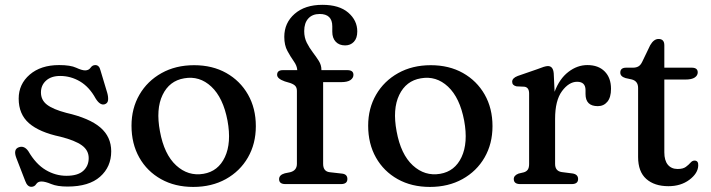

<svg xmlns="http://www.w3.org/2000/svg" viewBox="-20 -744 2873 776"><path d="M223 -437Q187 -437 166.2 -418.2Q145.5 -399.5 145.5 -370.5Q145.5 -339.5 170 -320.8Q194.5 -302 247.5 -288Q341.5 -266.5 385.5 -228.8Q429.5 -191 429.5 -132.5Q429.5 -69.5 384.5 -29.8Q339.5 10 253 10Q211.5 10 187 -0.2Q162.5 -10.5 147.5 -10.5Q133 -10.5 126.2 0.2Q119.5 11 106.5 11Q90.5 11 82 -12.5L46 -105.5Q32.5 -141 56.5 -149Q78 -156.5 94.5 -133Q125 -80.5 164.8 -57Q204.5 -33.5 248.5 -33.5Q294.5 -33.5 316.5 -53.5Q338.5 -73.5 338.5 -105Q338.5 -136.5 311 -156.5Q283.5 -176.5 224 -191.5Q139 -209.5 97.2 -246Q55.5 -282.5 55.5 -345.5Q55.5 -404 100.2 -442.5Q145 -481 219 -481Q265 -481 288 -470.2Q311 -459.5 324 -459.5Q338.5 -459.5 346 -470.2Q353.5 -481 365 -481Q381 -481 386 -460L413.5 -368.5Q418 -352.5 416.8 -339.5Q415.5 -326.5 403 -322.5Q384.5 -317 366.5 -346Q341 -392.5 303.5 -414.8Q266 -437 223 -437Z M764.5 -480.5Q838.5 -480.5 894.5 -449Q950.5 -417.5 982.2 -362Q1014 -306.5 1014 -234Q1014 -163 982 -107.5Q950 -52 892.8 -20.2Q835.5 11.5 761 11.5Q687 11.5 630.8 -20Q574.5 -51.5 543 -107.2Q511.5 -163 511.5 -236Q511.5 -306 543.5 -361.2Q575.5 -416.5 632.8 -448.5Q690 -480.5 764.5 -480.5ZM802.5 -41.5Q862 -51.5 889 -109.2Q916 -167 899.5 -256.5Q882 -349 834.2 -393.8Q786.5 -438.5 724.5 -427.5Q664.5 -417.5 637 -360.2Q609.5 -303 626.5 -213Q643.5 -120 692 -75.5Q740.5 -31 802.5 -41.5Z M1286 -82Q1286 -51 1312.5 -48L1361 -42.5Q1384 -40.5 1384 -20.5Q1384 0 1358 0H1133.5Q1108 0 1108 -20Q1108 -37 1131 -43.5L1153 -48Q1180 -55 1180 -82V-376.5Q1180 -388.5 1174.2 -395.8Q1168.5 -403 1153 -408.5L1131 -415Q1100 -426 1100 -441.5Q1100 -460.5 1123 -460.5H1181.5Q1180.5 -478 1167.5 -496.2Q1154.5 -514.5 1141.8 -537.8Q1129 -561 1129 -595Q1129 -651.5 1170.8 -688Q1212.5 -724.5 1283 -724.5Q1351 -724.5 1387.5 -693Q1424 -661.5 1424 -617Q1424 -589.5 1410.2 -575Q1396.5 -560.5 1375 -560.5Q1351 -560.5 1337 -575.2Q1323 -590 1323 -615.5V-637.5Q1323 -687.5 1272 -687.5Q1242.5 -687.5 1226 -669.2Q1209.5 -651 1209.5 -618.5Q1209.5 -592 1220 -571.2Q1230.5 -550.5 1244.2 -532.5Q1258 -514.5 1268.5 -497.8Q1279 -481 1279 -462.5V-460.5H1384Q1408.5 -460.5 1408.5 -441.5Q1408.5 -429 1396.5 -420.5Q1384.5 -412 1358 -412H1286Z M1721 -480.5Q1795 -480.5 1851 -449Q1907 -417.5 1938.8 -362Q1970.5 -306.5 1970.5 -234Q1970.5 -163 1938.5 -107.5Q1906.5 -52 1849.2 -20.2Q1792 11.5 1717.5 11.5Q1643.5 11.5 1587.2 -20Q1531 -51.5 1499.5 -107.2Q1468 -163 1468 -236Q1468 -306 1500 -361.2Q1532 -416.5 1589.2 -448.5Q1646.5 -480.5 1721 -480.5ZM1759 -41.5Q1818.5 -51.5 1845.5 -109.2Q1872.5 -167 1856 -256.5Q1838.5 -349 1790.8 -393.8Q1743 -438.5 1681 -427.5Q1621 -417.5 1593.5 -360.2Q1566 -303 1583 -213Q1600 -120 1648.5 -75.5Q1697 -31 1759 -41.5Z M2218 -447.5 2221.5 -373Q2241 -425.5 2277 -453.2Q2313 -481 2354 -481Q2398.5 -481 2424 -455.2Q2449.5 -429.5 2449.5 -385Q2449.5 -350.5 2434.8 -332.8Q2420 -315 2396 -315Q2346.5 -315 2346.5 -364V-380.5Q2346 -413.5 2312.5 -413.5Q2279.5 -413.5 2251.5 -375.8Q2223.5 -338 2223.5 -263.5V-81.5Q2223.5 -52.5 2250.5 -48.5L2293.5 -43Q2316.5 -39.5 2316.5 -20.5Q2316.5 0 2290.5 0H2082.5Q2056.5 0 2056.5 -20.5Q2056.5 -35 2076 -42.5L2097 -47.5Q2107.5 -50.5 2113 -58.2Q2118.5 -66 2118.5 -81.5V-366Q2118.5 -390.5 2100 -393.5L2067.5 -395Q2050 -399 2050 -413.5Q2050 -428.5 2072.5 -437L2150.5 -464Q2167 -470.5 2177.5 -473.8Q2188 -477 2194.5 -477Q2215.5 -477 2218 -447.5Z M2533 -423 2508 -428.5Q2487 -435 2487 -450.5Q2487 -470.5 2511 -470.5H2538.5Q2551.5 -470.5 2560.5 -475.8Q2569.5 -481 2576 -495L2608 -561.5Q2622.5 -586.5 2641.5 -586.5Q2665 -586.5 2665 -561V-470.5H2775.5Q2800 -470.5 2800 -451.5Q2800 -439 2788 -430.8Q2776 -422.5 2749.5 -422.5H2665V-128Q2665 -95.5 2679.2 -78.2Q2693.5 -61 2719 -61Q2740.5 -61 2752 -69.5Q2763.5 -78 2770.8 -86.5Q2778 -95 2787.5 -95Q2803.5 -94.5 2802 -74Q2800.5 -43 2766 -17.2Q2731.5 8.5 2681.5 8.5Q2625 8.5 2592 -20.8Q2559 -50 2559 -109.5V-388.5Q2559 -416.5 2533 -423Z"/></svg>

Font: Fraunces 9pt Soft
Style: Regular
Weight: 400
Version: Version 1.000;[0bf87f6ff]